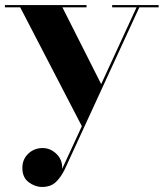

<svg xmlns="http://www.w3.org/2000/svg" viewBox="-20 -480 648 760"><path d="M322.5 -451H227L380.5 -147L520.5 -451H424V-460H608V-451H531.5L236 191Q221.5 221 201.2 240.5Q181 260 146.5 260Q118.5 260 93.5 241.2Q68.5 222.5 68.5 184.5Q68.5 150.5 92 128.2Q115.5 106 149 106Q179.5 106 203.8 129.5Q228 153 226 188.5L304 19.5L60 -451H-0.5V-460H322.5Z"/></svg>

Font: Bodoni* 24pt
Style: Bold
Weight: 700
Version: Version 2.3